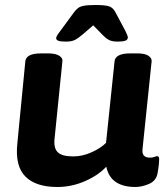

<svg xmlns="http://www.w3.org/2000/svg" viewBox="-20 -738 665 766"><path d="M209 8Q123 8 81.5 -33.5Q40 -75 49 -164L81 -493Q84 -525 144 -525H172Q202 -525 216.5 -515.5Q231 -506 229 -494L198 -188Q193 -148 210 -131Q227 -114 272 -114Q309 -114 345.5 -130.5Q382 -147 403 -168L437 -493Q440 -525 500 -525H528Q558 -525 572 -515.5Q586 -506 585 -494L549 -147Q546 -126 554 -117.5Q562 -109 578 -109Q588 -109 596 -112Q604 -115 607 -115Q615 -115 615 -103Q615 -99 614 -84.5Q613 -70 608 -44Q602 -16 574 -4Q546 8 520 8Q472 8 442.5 -11.5Q413 -31 404 -73Q373 -39 319.5 -15.5Q266 8 209 8ZM243 -572Q221 -572 212.5 -575.5Q204 -579 204 -586Q204 -593 221 -615L276 -690Q283 -699 291 -705.5Q299 -712 314.5 -715Q330 -718 361 -718Q401 -718 416 -712.5Q431 -707 440 -690L480 -615Q484 -606 487 -599.5Q490 -593 490 -589Q490 -580 481 -576Q472 -572 449 -572Q426 -572 413 -579.5Q400 -587 388 -600L352 -637L309 -600Q294 -587 280.5 -579.5Q267 -572 243 -572Z"/></svg>

Font: Asap Semi Expanded Semi Expanded Regular
Style: Bold Italic
Weight: 700
Width: 6
Italic angle: -6°
Designer: Pablo Cosgaya
Foundry: Omnibus-Type
Version: Version 3.001; ttfautohint (v1.8.4.7-5d5b)